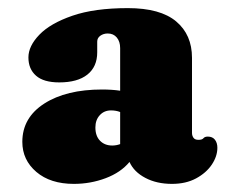

<svg xmlns="http://www.w3.org/2000/svg" viewBox="-20 -733 566 473"><path d="M50 -591.5Q50 -619.5 77 -647.5Q104 -675.5 158.2 -694.2Q212.5 -713 295 -713Q375 -713 414 -680.2Q453 -647.5 453 -590.5V-405.5Q453 -399 456.5 -393.8Q460 -388.5 469 -388.5Q478 -388.5 481.2 -392.5Q484.5 -396.5 492 -396.5Q503.5 -396.5 509.5 -388.8Q515.5 -381 515.5 -369Q515.5 -348 501.8 -327.5Q488 -307 463 -293.5Q438 -280 403.5 -280Q366 -280 338 -294.8Q310 -309.5 299 -334Q277.5 -308 240.2 -294Q203 -280 162 -280Q104 -280 69.5 -309.5Q35 -339 35 -383.5Q35 -443 89 -477.8Q143 -512.5 231.5 -512.5Q256.5 -512.5 276 -509.5V-614.5Q276 -630.5 267.8 -640.5Q259.5 -650.5 245.5 -650.5Q235 -650.5 227.2 -645Q219.5 -639.5 219.5 -630.5V-604Q219.5 -568.5 195.2 -549.2Q171 -530 126 -530Q87.5 -530 68.8 -546.5Q50 -563 50 -591.5ZM215 -419Q215 -398 226.5 -386.2Q238 -374.5 256.5 -374.5Q266.5 -374.5 276 -378V-457Q266 -461 253.5 -461Q236.5 -461 225.8 -449.2Q215 -437.5 215 -419Z"/></svg>

Font: Fraunces 72pt SuperSoft Black
Style: Regular
Weight: 900
Version: Version 1.000;[0bf87f6ff]